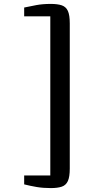

<svg xmlns="http://www.w3.org/2000/svg" viewBox="-20 -824 474 981"><path d="M239.5 137Q200 137 167.5 131.5Q135 126 103.5 118V72.5H237V-740.5H103.5V-785.5Q133.5 -792 166 -798Q198.5 -804 239.5 -804Q274 -804 295.5 -796.8Q317 -789.5 326.8 -768.2Q336.5 -747 336.5 -704.5V37.5Q336.5 79.5 326.8 101Q317 122.5 295.5 129.8Q274 137 239.5 137Z"/></svg>

Font: Merriweather 20pt SemiBold
Style: Regular
Weight: 600
Version: Version 2.100